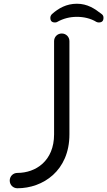

<svg xmlns="http://www.w3.org/2000/svg" viewBox="-20 -987 573 1026"><path d="M351 -767C351 -790 333 -808 310 -808C287 -808 269 -790 269 -767V-269C269 -127 171 -63 73 -63C50 -63 32 -45 32 -22C32 1 50 19 73 19C209 19 351 -74 351 -269ZM495 -870C499 -868 503 -867 508 -867C525 -867 533 -875 533 -892C533 -901 530 -907 523 -912C486 -941 447 -967 391 -967C335 -967 293 -943 258 -912C252 -906 249 -899 249 -892C249 -875 257 -867 274 -867C279 -867 283 -868 286 -870C318 -888 353 -897 391 -897C427 -897 464 -889 495 -870Z"/></svg>

Font: Fabada
Style: Regular
Weight: 400
Designer: deFharo
Foundry: deFharo.com
Version: Version 4.000 2011 initial release